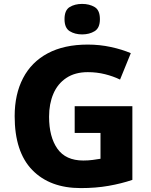

<svg xmlns="http://www.w3.org/2000/svg" viewBox="-20 -952 771 982"><path d="M362 -409H657V-32Q601 -13 535.5 -1.5Q470 10 393 10Q235 10 145 -82.5Q55 -175 55 -358Q55 -470 98 -552.5Q141 -635 224.5 -679.5Q308 -724 429 -724Q490 -724 547.5 -711.5Q605 -699 649 -680L594 -545Q559 -562 517 -572.5Q475 -583 429 -583Q364 -583 319.5 -553.5Q275 -524 253 -472.5Q231 -421 231 -355Q231 -252 273.5 -191.5Q316 -131 406 -131Q431 -131 454 -134Q477 -137 494 -140V-272H362ZM400 -932Q437 -932 464 -916Q491 -900 491 -854Q491 -809 464 -792.5Q437 -776 400 -776Q363 -776 336.5 -792.5Q310 -809 310 -854Q310 -900 336.5 -916Q363 -932 400 -932Z"/></svg>

Font: Noto Sans Sinhala UI ExtraBold
Style: Regular
Weight: 800
Designer: Jelle Bosma - Monotype Design Team
Foundry: Monotype Imaging Inc.
Version: Version 2.006; ttfautohint (v1.8.4.7-5d5b)